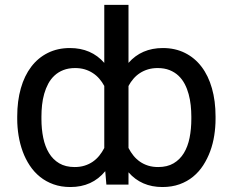

<svg xmlns="http://www.w3.org/2000/svg" viewBox="-20 -747 942 777"><path d="M49.7 -275.6Q49.7 -338.4 64.3 -389.6Q78.8 -440.7 106.4 -476.9Q133.9 -513.1 173.5 -532.8Q213.1 -552.6 262.8 -552.6Q349.4 -552.6 402 -492.5V-727.3H500V-492.5Q552.6 -552.6 639.2 -552.6Q688.9 -552.6 728.5 -532.8Q768.1 -513.1 795.6 -476.9Q823.2 -440.7 837.7 -389.6Q852.3 -338.4 852.3 -275.6V-265.6Q852.3 -232.6 847.1 -199.2Q842 -165.8 830.8 -135.3Q819.6 -104.8 802.4 -78.1Q785.2 -51.5 761.4 -32Q737.6 -12.4 706.5 -1.2Q675.4 9.9 637.1 9.9Q552.2 9.9 500 -49.7V0H410.5L405.9 -54.3Q353.3 9.9 264.9 9.9Q227.3 9.9 196.6 -1.1Q165.8 -12.1 141.9 -31.4Q117.9 -50.8 100.5 -77.1Q83.1 -103.3 71.9 -133.9Q60.7 -164.4 55.2 -198.2Q49.7 -231.9 49.7 -265.6ZM620 -71Q657 -71 682.5 -86.1Q708.1 -101.2 724.1 -127.5Q740.1 -153.8 747.2 -189.3Q754.3 -224.8 754.3 -265.6V-275.6Q754.3 -297.9 751.8 -321.2Q749.3 -344.5 743.4 -366.1Q737.6 -387.8 727.5 -407.1Q717.3 -426.5 702.2 -440.7Q687.1 -454.9 666.4 -463.2Q645.6 -471.6 617.9 -471.6Q596.9 -471.6 579 -466.3Q561.1 -460.9 546.3 -451.3Q531.6 -441.8 520.1 -428.4Q508.5 -415.1 500 -399.1V-148.1Q508.9 -131 520.4 -116.8Q532 -102.6 546.7 -92.5Q561.4 -82.4 579.5 -76.7Q597.7 -71 620 -71ZM147.7 -265.6Q147.7 -224.8 155 -189.3Q162.3 -153.8 178.3 -127.5Q194.2 -101.2 219.8 -86.1Q245.4 -71 282 -71Q304.3 -71 322.4 -76.7Q340.6 -82.4 355.3 -92.5Q370 -102.6 381.6 -116.8Q393.1 -131 402 -148.1V-399.1Q393.5 -415.1 381.9 -428.4Q370.4 -441.8 355.6 -451.3Q340.9 -460.9 323.2 -466.3Q305.4 -471.6 284.1 -471.6Q257.1 -471.6 236.3 -463.4Q215.6 -455.3 200.5 -441.2Q185.4 -427.2 175.2 -408.2Q165.1 -389.2 158.9 -367.4Q152.7 -345.5 150.2 -322.1Q147.7 -298.7 147.7 -275.6Z"/></svg>

Font: Inter P
Style: Regular
Weight: 400
Designer: Rasmus Andersson
Foundry: rsms
Version: Version 3.018;git-588b23468